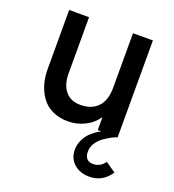

<svg xmlns="http://www.w3.org/2000/svg" viewBox="-130 -588 821 908"><g transform="rotate(20 280.5 -134.0)"><path d="M476.1 126.5 527.3 161.6Q488.3 220.7 420.9 220.7Q374 220.7 344 193.8Q314 167 314 123.5Q314 97.7 325.2 74.2Q336.4 50.8 352.3 35.6Q368.2 20.5 381.6 11.7Q395 2.9 403.3 0H384.3V-65.4Q358.4 -28.3 319.1 -9.5Q279.8 9.3 237.3 9.3Q192.4 9.3 158.2 -7.1Q124 -23.4 103.8 -51.8Q83.5 -80.1 73.2 -114.7Q63 -149.4 63 -189.5V-487.8H163.1V-204.6Q163.1 -148.9 189.7 -116.5Q216.3 -84 265.6 -84Q321.3 -84 352.8 -116.7Q384.3 -149.4 384.3 -213.9V-487.8H484.4V0Q473.1 2.9 456.8 11.5Q440.4 20 420.9 33.7Q401.4 47.4 388.2 67.6Q375 87.9 375 109.9Q375 158.2 418.5 158.2Q453.1 158.2 476.1 126.5Z"/></g></svg>

Font: HK Grotesk SemiBold Legacy
Style: Regular
Weight: 600
Designer: Alfredo Marco Pradil
Foundry: Hanken Design Co.
Version: Version 2.022;PS 002.022;hotconv 1.0.88;makeotf.lib2.5.64775